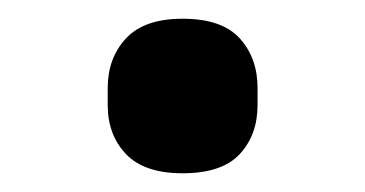

<svg xmlns="http://www.w3.org/2000/svg" viewBox="-20 -406 390 205"><path d="M175 -221Q134 -221 114.5 -241.5Q95 -262 95 -294V-312Q95 -344 114.5 -365Q134 -386 175 -386Q217 -386 236 -365Q255 -344 255 -312V-294Q255 -262 236 -241.5Q217 -221 175 -221Z"/></svg>

Font: IBM Plex Sans Hebrew SemiBold
Style: Regular
Weight: 600
Designer: Mike Abbink, Paul van der Laan, Pieter van Rosmalen, Yanek Iontef
Foundry: Bold Monday
Version: Version 1.2